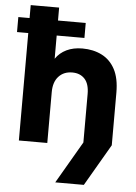

<svg xmlns="http://www.w3.org/2000/svg" viewBox="-72 -750 703 996"><g transform="rotate(5 279.5 -252.5)"><path d="M253.9 200 381.3 -18.9V-271.1Q381.3 -324 357.4 -349.8Q333.5 -375.6 292.8 -375.6Q248.3 -375.6 221.7 -346.5Q195 -317.5 195 -264.7V0H47V-705H195V-438.6Q216.4 -470.2 251.8 -487.2Q287.2 -504.2 334.1 -504.2Q391.3 -504.2 435.3 -481.9Q479.4 -459.7 504.4 -412.9Q529.3 -366.1 529.3 -291.5V-17.3L402.8 200ZM-11.6 -559.5V-637.6H339.4V-559.5Z"/></g></svg>

Font: TikTok Sans Light
Style: Regular
Weight: 300
Version: Version 4.000